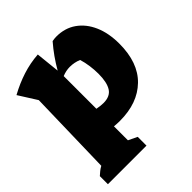

<svg xmlns="http://www.w3.org/2000/svg" viewBox="-192 -630 943 943"><g transform="rotate(-45 280.0 -158.0)"><path d="M15 189V133Q24 125 33.5 117Q43 109 56 102L67 -343L7 -438Q60 -467 113 -484Q166 -501 222 -505L235 -380Q254 -413 274.5 -442Q295 -471 320 -500Q335 -503 349 -503Q408 -503 451.5 -472.5Q495 -442 519 -387.5Q543 -333 543 -259Q543 -128 471.5 -58.5Q400 11 277 11Q258 11 237 9V106L283 128V189ZM290 -351Q264 -351 237 -340V-113Q263 -108 282 -108Q328 -108 347 -138Q366 -168 366 -227Q366 -255 362 -284Q358 -313 350 -339Q321 -351 290 -351Z"/></g></svg>

Font: Piazzolla ExtraBold
Style: Regular
Weight: 800
Designer: Juan Pablo del Peral
Foundry: Huerta Tipografica
Version: Version 1.330